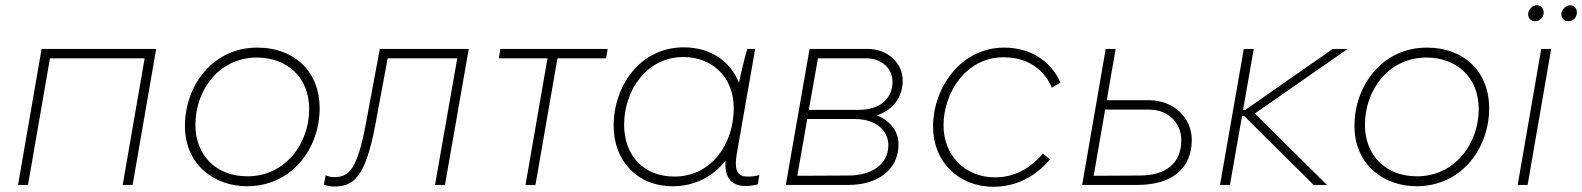

<svg xmlns="http://www.w3.org/2000/svg" viewBox="-20 -707 6048 734"><path d="M49 0H87L171 -484H533L449 0H487L577 -520H139Z M924 5C1095 5 1202 -138 1202 -294C1202 -429 1110 -525 963 -525C794 -525 687 -380 687 -226C687 -73 804 5 924 5ZM926 -33C805 -33 727 -114 727 -230C727 -363 818 -487 962 -487C1076 -487 1162 -413 1162 -290C1162 -158 1071 -33 926 -33Z M1256 6C1329 6 1376 -23 1415 -231L1462 -484H1728L1643 0H1681L1772 -520H1432L1379 -236C1346 -57 1313 -30 1258 -30C1246 -30 1235 -32 1225 -37L1218 -1C1229 3 1242 6 1256 6Z M1887 -484H2073L1989 0H2027L2111 -484H2297L2303 -520H1893Z M2828 4C2846 4 2859 2 2877 -2L2883 -38C2867 -33 2854 -32 2836 -32C2792 -32 2788 -68 2797 -121L2867 -520H2837C2824 -477 2814 -433 2805 -390C2773 -472 2697 -526 2594 -526C2427 -526 2326 -379 2326 -226C2326 -93 2415 5 2552 5C2635 5 2706 -32 2754 -93C2748 -29 2777 4 2828 4ZM2593 -489C2695 -489 2785 -420 2785 -293C2785 -157 2700 -32 2558 -32C2441 -32 2366 -112 2366 -230C2366 -362 2452 -489 2593 -489Z M2984 0H3224C3335 0 3415 -58 3415 -155C3415 -205 3384 -245 3332 -266C3392 -286 3431 -334 3431 -399C3431 -464 3376 -520 3296 -520H3075ZM3028 -35 3066 -252H3247C3330 -252 3376 -207 3376 -152C3376 -77 3310 -36 3224 -36ZM3072 -287 3107 -484H3292C3351 -484 3392 -444 3392 -395C3392 -329 3343 -287 3263 -287Z M3779 7C3861 7 3938 -30 3994 -98L3967 -120C3919 -63 3858 -29 3784 -29C3668 -29 3587 -114 3587 -228C3587 -351 3672 -488 3816 -488C3905 -488 3970 -445 4001 -372L4034 -391C3998 -473 3921 -525 3818 -525C3654 -525 3547 -372 3547 -223C3547 -90 3642 7 3779 7Z M4117 0H4328C4458 0 4536 -61 4536 -172C4536 -259 4466 -323 4373 -324H4211L4245 -520H4207ZM4161 -35 4205 -288H4373C4445 -288 4496 -238 4496 -171C4496 -84 4439 -36 4337 -36Z M4644 0H4682L4728 -263H4737L5002 0H5053L4777 -273L5132 -520H5075L4741 -287H4732L4773 -520H4735Z M5395 5C5566 5 5673 -138 5673 -294C5673 -429 5581 -525 5434 -525C5265 -525 5158 -380 5158 -226C5158 -73 5275 5 5395 5ZM5397 -33C5276 -33 5198 -114 5198 -230C5198 -363 5289 -487 5433 -487C5547 -487 5633 -413 5633 -290C5633 -158 5542 -33 5397 -33Z M5782 0H5820L5910 -520H5872ZM5975 -626C5991 -625 6007 -638 6008 -656C6010 -672 6000 -686 5984 -687C5967 -687 5951 -672 5949 -655C5948 -639 5958 -626 5975 -626ZM5848 -626C5864 -625 5880 -638 5881 -656C5883 -672 5873 -686 5856 -687C5839 -687 5824 -672 5822 -655C5821 -639 5831 -626 5848 -626Z"/></svg>

Font: Fixel Display 20240404 ExLight
Style: Italic
Weight: 200
Italic angle: -10°
Designer: AlfaBravo + MacPaw
Foundry: Kyrylo Tkachov, Marchela Mozhyna, Serhii Makarenko, Maria Weinstein, Zakhar Kryvoshyya
Version: Version 1.211;Glyphs 3.2 (3225)